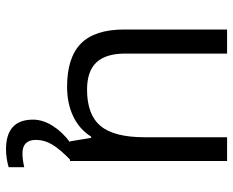

<svg xmlns="http://www.w3.org/2000/svg" viewBox="-90 -486 793 654"><g transform="rotate(90 307.0 -158.5)"><path d="M549 156V209Q518 218 488 218Q387 218 387 126Q387 93 407.5 60Q428 27 464 0H461L449 -72H445Q420 -32 376 -11Q332 10 275 10Q176 10 128 -37Q80 -84 80 -185V-535H162V-188Q162 -122 192 -90Q222 -58 285 -58Q370 -58 408.5 -104Q447 -150 447 -254V-535H528V0H523Q488 34 472 60.5Q456 87 456 116Q456 162 502 162Q522 162 549 156Z"/></g></svg>

Font: OpenSansMMV
Style: Regular
Weight: 400
Designer: Steve Matteson
Foundry: Ascender Corporation
Version: Version 4.000